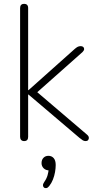

<svg xmlns="http://www.w3.org/2000/svg" viewBox="-20 -731 508 1003"><path d="M106 6Q96 6 90.5 0Q85 -6 85 -16V-689Q85 -700 90.5 -705.5Q96 -711 106 -711Q116 -711 121.5 -705.5Q127 -700 127 -689V-260H129L370 -475Q378 -482 385 -486Q392 -490 402 -490Q410 -490 415 -485.5Q420 -481 419.5 -474Q419 -467 411 -459L154 -231V-267L433 -29Q443 -21 444 -13Q445 -5 440.5 0.5Q436 6 428 6Q419 6 412.5 2Q406 -2 395 -11L129 -237H127V-16Q127 6 106 6ZM237 241Q230 250 222.5 251.5Q215 253 210 249Q205 245 204.5 237.5Q204 230 211 220Q223 203 228.5 184.5Q234 166 234 150L237 159Q219 159 208 148Q197 137 197 121Q197 104 207 93.5Q217 83 233 83Q250 83 260.5 95Q271 107 271 131Q271 148 267.5 168Q264 188 256.5 207Q249 226 237 241Z"/></svg>

Font: Nunito ExtraLight ExtraLight
Style: Regular
Weight: 250
Version: Version 3.602